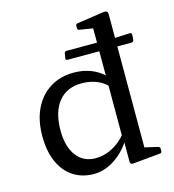

<svg xmlns="http://www.w3.org/2000/svg" viewBox="-112 -846 859 947"><g transform="rotate(-15 317.5 -372.0)"><path d="M269 -570Q261 -570 262 -580L266 -605Q269 -614 278 -614H533L602 -617Q611 -617 611 -607Q611 -600 610.5 -593Q610 -586 609 -579Q606 -570 597 -570ZM433 -162V-597H525V-162ZM449 -378Q422 -410 386.5 -425Q351 -440 307 -440Q231 -440 189 -388Q147 -336 147 -242Q147 -159 182.5 -112Q218 -65 280 -65Q325 -65 366.5 -87Q408 -109 440 -149L450 -126Q415 -64 361.5 -28Q308 8 252 8Q191 8 146 -22Q101 -52 77 -107Q53 -162 53 -238Q53 -318 81.5 -377Q110 -436 162 -468.5Q214 -501 283 -501Q346 -501 395 -474Q444 -447 474 -395ZM433 -568V-714L451 -684L365 -698Q356 -699 356 -709V-721Q356 -730 366 -731L499 -751Q513 -753 519 -749.5Q525 -746 525 -733V-568ZM525 -162V-28L506 -59L592 -39Q601 -36 601 -27V-15Q601 -6 591 -5L452 8Q445 9 440.5 5.5Q436 2 436 -6V-120L433 -129V-162Z"/></g></svg>

Font: Hahmlet
Style: Regular
Weight: 400
Designer: Minjoo Ham & Mark Frömberg
Foundry: hypertype
Version: Version 1.001; ttfautohint (v1.8.3)